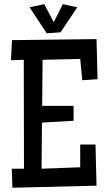

<svg xmlns="http://www.w3.org/2000/svg" viewBox="-20 -881 505 907"><path d="M440.9 -506.8 368.7 -502 358.9 -602.5 181.2 -598.6 179.2 -380.9H327.6V-310.5L178.2 -301.8L176.3 -84L358.9 -90.8V-198.2H431.2L436 -3.9L38.6 5.9L35.6 -84H93.3L92.3 -598.6L31.7 -596.7L36.6 -691.4L436 -696.3ZM345.2 -846.7 266.1 -728.5 200.7 -723.6 119.6 -846.7 189 -861.3 233.9 -776.4 276.9 -861.3Z"/></svg>

Font: Maiden Orange
Style: Regular
Weight: 400
Designer: Astigmatic (AOETI)
Foundry: Astigmatic (AOETI)
Version: Version 1.001